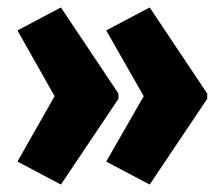

<svg xmlns="http://www.w3.org/2000/svg" viewBox="-20 -539 600 517"><path d="M538 -273 383 -42 266 -104 367 -280 266 -457 383 -519 538 -287ZM299 -273 144 -42 27 -104 127 -280 27 -457 144 -519 299 -287Z"/></svg>

Font: Noto Sans Gurmukhi UI ExtraCondensed Black
Style: Regular
Weight: 900
Width: 2
Designer: Jelle Bosma - Monotype Design Team
Foundry: Monotype Imaging Inc.
Version: Version 2.004; ttfautohint (v1.8.4.7-5d5b)